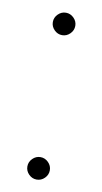

<svg xmlns="http://www.w3.org/2000/svg" viewBox="-67 -543 316 592"><g transform="rotate(10 91.0 -247.0)"><path d="M66.7 -448Q56.2 -458.5 56.2 -472.7Q56.2 -486.8 66.7 -497.3Q77.1 -507.8 91.3 -507.8Q105.5 -507.8 116 -497.3Q126.5 -486.8 126.5 -472.7Q126.5 -458.5 116 -448Q105.5 -437.5 91.3 -437.5Q77.1 -437.5 66.7 -448ZM116 4.2Q105.5 14.6 91.3 14.6Q77.1 14.6 66.7 4.2Q56.2 -6.3 56.2 -20.5Q56.2 -34.7 66.7 -45.2Q77.1 -55.7 91.3 -55.7Q105.5 -55.7 116 -45.2Q126.5 -34.7 126.5 -20.5Q126.5 -6.3 116 4.2Z"/></g></svg>

Font: Spartan MB Light
Style: Regular
Weight: 300
Designer: Matt Bailey, Mirko Velimirovic
Foundry: Matt Bailey
Version: Version 1.005